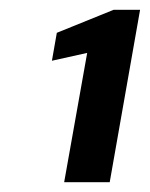

<svg xmlns="http://www.w3.org/2000/svg" viewBox="-20 -724 306 392"><path d="M111 -352 158 -616 86 -600 96 -657 212 -704H266L204 -352Z"/></svg>

Font: DM Sans SemiBold
Style: Italic
Weight: 600
Italic angle: -10°
Designer: Colophon Foundry, Jonny Pinhorn
Foundry: Colophon Foundry
Version: Version 4.004;gftools[0.9.30]